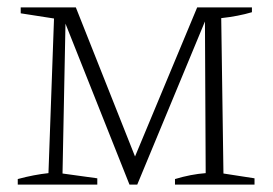

<svg xmlns="http://www.w3.org/2000/svg" viewBox="-20 -499 738 519"><path d="M584 -30 668 -17V0H453V-15Q496 -28 536 -31L534 -441L351 0H330L157 -435L149 -30L243 -17V0H28V-15Q50 -21 71 -25Q92 -29 111 -31L126 -449L36 -463V-479H185L345 -76L513 -479H661V-466Q624 -455 578 -450Z"/></svg>

Font: Piazzolla ExtraLight
Style: Regular
Weight: 200
Designer: Juan Pablo del Peral
Foundry: Huerta Tipografica
Version: Version 1.330